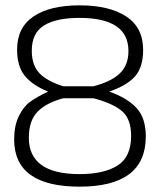

<svg xmlns="http://www.w3.org/2000/svg" viewBox="-20 -690 600 719"><path d="M516 -503Q516 -439 486 -404.5Q456 -370 389 -347Q455 -324 490.5 -286.5Q526 -249 526 -179Q526 9 278 9Q33 9 33 -168Q33 -219 50.5 -255Q68 -291 93 -309Q118 -327 160 -347Q101 -371 72.5 -406.5Q44 -442 44 -504Q44 -587 105.5 -628.5Q167 -670 278 -670Q389 -670 452.5 -628.5Q516 -587 516 -503ZM278 -38Q369 -38 420 -70Q471 -102 471 -181Q471 -246 435.5 -275Q400 -304 330 -322H217Q153 -305 120.5 -271.5Q88 -238 88 -174Q88 -38 278 -38ZM278 -623Q190 -623 144.5 -594.5Q99 -566 99 -500Q99 -446 127.5 -416Q156 -386 217 -367H330Q396 -384 428.5 -415Q461 -446 461 -499Q461 -623 278 -623Z"/></svg>

Font: TitilliumText
Style: Light
Weight: 300
Designer: Accademia di Belle Arti di Urbino and others
Foundry: Accademia di Belle Arti di Urbino and others.
Version: Version 60.001